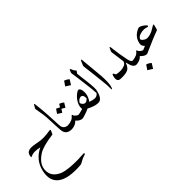

<svg xmlns="http://www.w3.org/2000/svg" viewBox="-13 -1667 3123 3123"><g transform="rotate(-45 1548.0 -106.0)"><path d="M633 -226 609 -172Q605 -164 598 -163Q358 -132 263 -69Q76 54 116 228Q139 324 260 378Q327 407 469 416Q540 420 607 419Q674 418 735 413Q751 411 755 417Q759 423 755 430Q753 434 749.5 435.5Q746 437 742 439Q681 457 647 478Q622 494 605.5 501Q589 508 583 509Q289 534 159 440Q28 345 75 142Q122 -63 317 -155Q184 -188 115 -148Q108 -145 103 -146Q98 -147 98 -153Q100 -178 108 -202Q126 -255 204 -259Q243 -261 327 -244Q411 -227 470 -229Q499 -230 535 -233.5Q571 -237 614 -244Q643 -248 633 -226Z M738 -720Q742 -727 745 -726Q750 -726 753 -705Q771 -550 777 -440Q782 -336 785.5 -273Q789 -210 790 -188Q797 -96 890 -90Q917 -88 911 -54Q902 0 890 0Q759 0 750 -122Q746 -173 743.5 -224.5Q741 -276 739 -328Q736 -432 727 -496.5Q718 -561 703 -643Q700 -658 706 -668Z M1134 -90Q1152 -85 1153 -79Q1155 -71 1153 -55Q1146 0 1134 0Q1080 0 1026 -61Q980 -6 890 0Q880 0 877 -15L869 -57Q866 -66 873 -78Q879 -88 890 -90Q1000 -99 1038 -156Q1043 -164 1052 -164Q1061 -164 1061 -155Q1061 -147 1063 -143Q1096 -98 1134 -90ZM1033 -435Q1035 -438 1041 -437Q1058 -430 1074 -421Q1090 -412 1104 -400Q1108 -396 1105 -392L1062 -323Q1060 -320 1054 -325Q1051 -328 1038.5 -335.5Q1026 -343 1003 -356L969 -303Q966 -299 960 -304Q956 -307 940.5 -317Q925 -327 897 -344Q893 -346 896 -349L940 -415Q942 -418 947 -417Q962 -412 975.5 -404Q989 -396 1001 -387Z M1417 -379Q1420 -379 1422 -378.5Q1424 -378 1426 -377Q1450 -362 1457 -322Q1470 -246 1440 -179Q1433 -163 1424 -147Q1415 -131 1404 -115Q1435 -104 1462 -97.5Q1489 -91 1512 -90Q1522 -90 1524 -65Q1530 -2 1512 0Q1432 9 1306 -58Q1268 -39 1211 -20Q1151 0 1134 0Q1122 0 1116 -22Q1113 -33 1113.5 -44Q1114 -55 1116 -66Q1121 -89 1134 -90Q1163 -95 1189 -101.5Q1215 -108 1240 -116Q1233 -160 1252 -211Q1268 -252 1295.5 -288Q1323 -324 1364 -355Q1396 -379 1417 -379ZM1372 -273Q1324 -278 1285 -222Q1274 -208 1296 -178Q1319 -148 1347 -148Q1376 -148 1413 -187Q1416 -262 1372 -273ZM1355 -645Q1357 -648 1363 -647Q1403 -633 1434 -605Q1438 -601 1435 -597L1388 -521Q1385 -516 1378 -522Q1374 -525 1357 -536Q1340 -547 1308 -566Q1303 -569 1306 -572Z M1528 -660Q1543 -696 1546 -705Q1549 -714 1556 -714Q1564 -714 1567 -704Q1582 -659 1610 -631Q1620 -622 1609 -608L1587 -577Q1590 -549 1593 -523Q1596 -497 1599 -473Q1632 -224 1622 -171Q1590 -12 1512 0Q1510 0 1508 0Q1494 -4 1497 -66Q1497 -89 1512 -90Q1567 -96 1588 -135Q1587 -174 1580.5 -236Q1574 -298 1563 -381Q1553 -464 1546 -515Q1539 -566 1537 -585L1527 -642Q1526 -654 1528 -660Z M1776 -670Q1797 -719 1803 -672L1826 -427Q1864 -96 1817 -7Q1810 5 1806 -1Q1802 -6 1802 -18Q1804 -102 1790 -207Q1790 -211 1769 -397L1747 -578Q1745 -598 1751 -612Z M2375 -90Q2391 -85 2395 -64Q2400 -40 2394 -20Q2388 0 2375 0Q2310 -4 2286 -109Q2282 -126 2280 -134.5Q2278 -143 2278 -143Q2275 -151 2272 -142Q2240 -57 2192 -38Q2131 -13 2024 -20Q1941 -26 1981 -151Q1986 -166 1996 -167Q2006 -168 2010 -154Q2019 -125 2037 -121Q2134 -100 2212 -131Q2250 -146 2263 -187Q2264 -193 2249 -294Q2242 -344 2238 -375.5Q2234 -407 2232 -418Q2229 -440 2235 -452Q2243 -469 2249 -481.5Q2255 -494 2258 -502Q2261 -510 2268 -509Q2276 -507 2277 -499Q2289 -394 2302.5 -310.5Q2316 -227 2330 -165Q2345 -97 2375 -90Z M2619 -90Q2637 -85 2638 -79Q2640 -71 2638 -55Q2631 0 2619 0Q2565 0 2511 -61Q2465 -6 2375 0Q2365 0 2362 -15L2354 -57Q2351 -66 2358 -78Q2364 -88 2375 -90Q2485 -99 2523 -156Q2528 -164 2537 -164Q2546 -164 2546 -155Q2546 -147 2548 -143Q2581 -98 2619 -90ZM2486 112Q2488 109 2494 110Q2534 124 2565 152Q2569 156 2566 160L2519 236Q2516 241 2509 235Q2505 232 2488 221Q2471 210 2439 191Q2434 188 2437 185Z M3033 -251 3013 -171Q3010 -163 2995 -157Q2966 -147 2929.5 -132.5Q2893 -118 2849 -100L2619 0Q2596 0 2589 -37Q2582 -74 2619 -90Q2621 -91 2638.5 -98.5Q2656 -106 2688 -119Q2642 -157 2653 -210Q2678 -341 2811 -397Q2835 -407 2876 -386Q2918 -364 2947 -331Q2958 -319 2950 -310Q2942 -301 2930 -306Q2872 -330 2799 -313Q2728 -297 2710 -255Q2703 -239 2732 -213Q2760 -188 2788 -183Q2869 -171 2973 -238Q2984 -245 2994 -251Q3004 -257 3012 -261Q3039 -277 3033 -251Z"/></g></svg>

Font: Amiri Quran
Style: Regular
Weight: 400
Designer: Khaled Hosny
Version: Version 0.117